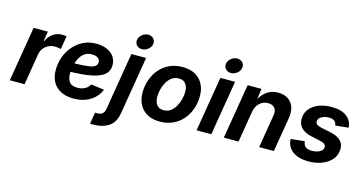

<svg xmlns="http://www.w3.org/2000/svg" viewBox="-94 -1205 3500 1845"><g transform="rotate(15 1656.0 -282.0)"><path d="M17.6 0 107.9 -545.9H249.5L234.4 -450.7H240.2Q263.2 -501 302.7 -527.1Q342.3 -553.2 388.2 -553.2Q413.1 -553.2 435.1 -548.3L413.1 -417.5Q402.8 -420.9 384.8 -422.9Q366.7 -424.8 351.1 -424.8Q300.3 -424.8 262 -393.1Q223.6 -361.3 215.3 -310.5L164.1 0Z M652.8 11.7Q543.5 11.7 480.7 -47.1Q418 -106 418 -210.9Q418 -279.8 440.7 -341.8Q463.4 -403.8 505.4 -451.9Q547.4 -500 605 -527.6Q662.6 -555.2 731.9 -555.2Q789.6 -555.2 835.2 -535.9Q880.9 -516.6 907.2 -481Q933.6 -445.3 933.6 -396Q933.6 -334.5 890.6 -299.3Q847.7 -264.2 764.2 -248Q680.7 -231.9 559.6 -229Q559.1 -218.3 559.1 -208.5Q559.1 -161.6 581.5 -130.1Q604 -98.6 663.6 -98.6Q705.1 -98.6 737.3 -116Q769.5 -133.3 783.2 -164.1L914.6 -146.5Q887.7 -75.2 818.1 -31.7Q748.5 11.7 652.8 11.7ZM574.7 -317.4Q664.6 -318.8 712.6 -326.2Q760.7 -333.5 779.1 -348.4Q797.4 -363.3 797.4 -388.7Q797.4 -414.6 775.9 -429.7Q754.4 -444.8 716.8 -444.8Q676.3 -444.8 648.2 -426.8Q620.1 -408.7 602.3 -379.4Q584.5 -350.1 574.7 -317.4Z M1080.6 -545.9H1227.1L1131.8 27.8Q1116.7 122.1 1055.7 163.1Q994.6 204.1 899.9 204.1H870.1L889.2 88.9H908.7Q944.8 88.9 962.6 73.2Q980.5 57.6 985.8 25.9ZM1165.5 -617.2Q1132.3 -617.2 1112.5 -639.2Q1092.8 -661.1 1097.7 -692.4Q1103 -723.6 1130.4 -745.6Q1157.7 -767.6 1190.4 -767.6Q1223.6 -767.6 1243.7 -745.6Q1263.7 -723.6 1258.3 -692.4Q1253.4 -661.1 1226.1 -639.2Q1198.7 -617.2 1165.5 -617.2Z M1512.2 10.7Q1401.4 10.7 1340.6 -51.5Q1279.8 -113.8 1279.8 -217.3Q1279.8 -283.2 1300.5 -343.3Q1321.3 -403.3 1361.3 -450.7Q1401.4 -498 1458.7 -525.4Q1516.1 -552.7 1589.4 -552.7Q1699.7 -552.7 1760.5 -490.5Q1821.3 -428.2 1821.3 -324.7Q1821.3 -258.8 1800.5 -198.5Q1779.8 -138.2 1739.7 -91.1Q1699.7 -43.9 1642.3 -16.6Q1585 10.7 1512.2 10.7ZM1517.1 -104.5Q1558.1 -104.5 1587.6 -126.5Q1617.2 -148.4 1636.5 -182.9Q1655.8 -217.3 1665 -256.1Q1674.3 -294.9 1674.3 -328.6Q1674.3 -377.9 1651.9 -407.7Q1629.4 -437.5 1584 -437.5Q1543 -437.5 1513.4 -415.8Q1483.9 -394 1464.6 -359.9Q1445.3 -325.7 1436 -286.9Q1426.8 -248 1426.8 -213.9Q1426.8 -165 1449.2 -134.8Q1471.7 -104.5 1517.1 -104.5Z M1875.5 0 1965.8 -545.9H2112.3L2022 0ZM2050.8 -617.2Q2017.6 -617.2 1997.8 -639.2Q1978 -661.1 1982.9 -692.4Q1988.3 -723.6 2015.6 -745.6Q2043 -767.6 2075.7 -767.6Q2108.9 -767.6 2128.9 -745.6Q2148.9 -723.6 2143.6 -692.4Q2138.7 -661.1 2111.3 -639.2Q2084 -617.2 2050.8 -617.2Z M2344.7 -311.5 2293 0H2146.5L2237.3 -545.9H2375L2360.4 -441.9Q2392.1 -496.1 2436.5 -524.4Q2481 -552.7 2540 -552.7Q2628.4 -552.7 2672.9 -495.6Q2717.3 -438.5 2701.2 -342.3L2644.5 0H2498L2552.2 -326.7Q2561 -377.9 2539.1 -404.1Q2517.1 -430.2 2473.6 -430.2Q2424.3 -430.2 2388.9 -397.7Q2353.5 -365.2 2344.7 -311.5Z M2991.2 10.7Q2891.6 10.7 2833 -31.7Q2774.4 -74.2 2770.5 -146.5Q2770 -151.9 2770 -153.8L2907.2 -168Q2911.1 -129.9 2932.4 -113.3Q2953.6 -96.7 2998 -96.7Q3038.1 -96.7 3070.8 -113Q3103.5 -129.4 3106.4 -159.2Q3107.9 -177.7 3094.5 -190.2Q3081.1 -202.6 3048.3 -210L2957.5 -229.5Q2886.2 -244.6 2852.1 -282.7Q2817.9 -320.8 2822.3 -377.4Q2825.7 -434.1 2860.4 -473.1Q2895 -512.2 2950.4 -532.5Q3005.9 -552.7 3071.3 -552.7Q3167.5 -552.7 3220 -514.2Q3272.5 -475.6 3279.3 -413.1Q3280.8 -408.2 3281.2 -402.3L3150.9 -389.2Q3147 -417 3128.7 -432.4Q3110.4 -447.8 3071.8 -447.8Q3036.1 -447.8 3003.9 -431.6Q2971.7 -415.5 2968.8 -385.3Q2966.8 -366.7 2979.2 -354.5Q2991.7 -342.3 3026.4 -334.5L3121.1 -314.9Q3266.1 -284.7 3257.3 -173.8Q3253.4 -115.7 3215.8 -74.5Q3178.2 -33.2 3118.9 -11.2Q3059.6 10.7 2991.2 10.7Z"/></g></svg>

Font: Inter
Style: Bold Italic
Weight: 700
Italic angle: -9.39999°
Designer: Rasmus Andersson
Foundry: rsms
Version: Version 4.001;git-9221beed3